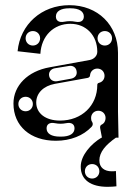

<svg xmlns="http://www.w3.org/2000/svg" viewBox="-20 -532 528 742"><path d="M196 12C253 12 302 -8 334 -42C339 -47 340 -55 336 -61C333 -65 332 -70 332 -76C332 -92 344 -104 360 -104C376 -104 388 -92 388 -76C388 -65 383 -55 372 -50C368 -48 366 -43 367 -37L374 0H372C332 24 292 68 292 112C292 164 332 190 396 190C408 190 422 189 430 188L428 129C422 130 415 130 412 130C384 130 364 116 364 88C364 56 388 28 428 0H438L436 -100V-328C436 -435 358 -512 248 -512C141 -512 58 -438 48 -334L136 -324C140 -394 188 -440 252 -440C313 -440 356 -395 356 -332C356 -316 343 -303 326 -300L172 -272C87 -257 32 -201 32 -132C32 -45 97 12 196 12ZM212 -66C156 -66 120 -94 120 -136C120 -172 148 -200 192 -208L319 -231C324 -232 328 -236 328 -241C329 -256 341 -267 356 -267C372 -267 384 -255 384 -239C384 -225 375 -215 363 -212C358 -211 356 -208 356 -204C356 -124 296 -66 212 -66ZM79 -102C63 -102 51 -114 51 -130C51 -146 63 -158 79 -158C95 -158 107 -146 107 -130C107 -114 95 -102 79 -102ZM268 -36C268 -16 250 -4 216 -4H212C178 -4 160 -16 160 -36C160 -52 172 -60 192 -56C208 -53 220 -53 236 -56C256 -60 268 -52 268 -36ZM107 -356C91 -356 79 -368 79 -384C79 -400 91 -412 107 -412C123 -412 135 -400 135 -384C135 -368 123 -356 107 -356ZM196 -468C196 -488 214 -500 248 -500H252C286 -500 304 -488 304 -468C304 -452 292 -444 272 -448C256 -451 244 -451 228 -448C208 -444 196 -452 196 -468ZM385 -356C369 -356 357 -368 357 -384C357 -400 369 -412 385 -412C401 -412 413 -400 413 -384C413 -368 401 -356 385 -356ZM170 -238C167 -253 176 -265 191 -268L246 -277C261 -280 274 -272 276 -257C279 -242 270 -231 255 -228L200 -218C185 -216 173 -224 170 -238ZM336 158C320 158 308 146 308 130C308 114 320 102 336 102C352 102 364 114 364 130C364 146 352 158 336 158Z"/></svg>

Font: Apfel Grotezk Brukt
Style: Regular
Weight: 300
Designer: Luigi Gorlero
Foundry: © 2023, Luigi Gorlero & Collletttivo
Version: Version 2.000;Glyphs 3.2 (3217)